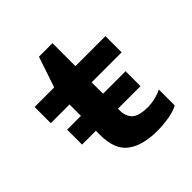

<svg xmlns="http://www.w3.org/2000/svg" viewBox="-182 -814 964 964"><g transform="rotate(-45 300.0 -332.0)"><path d="M394 10Q291 10 233.5 -32.5Q176 -75 176 -180V-396H43V-511H182L237 -674H333V-511H546V-396H333V-195Q333 -154 357.5 -131Q382 -108 445 -108Q473 -108 500 -115Q527 -122 546 -132V-19Q519 -4 476.5 3Q434 10 394 10ZM78 -209V-315H493V-209Z"/></g></svg>

Font: Chivo Mono
Style: Bold
Weight: 700
Monospace: yes
Designer: Hector Gatti
Foundry: Omnibus-Type
Version: Version 1.008; ttfautohint (v1.8.4.7-5d5b)